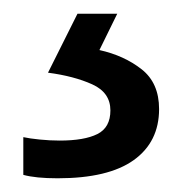

<svg xmlns="http://www.w3.org/2000/svg" viewBox="-20 -20 265 280"><path d="M212 139Q212 187 175 213.5Q138 240 64 240Q32 240 14 235V180Q23 182 38 183.5Q53 185 67 185Q103 185 122 175.5Q141 166 141 141Q141 115 114.5 103Q88 91 50 86L93 0H151L125 53Q161 61 186.5 81Q212 101 212 139Z"/></svg>

Font: Noto Sans Lydian
Style: Regular
Weight: 400
Designer: Monotype Design Team
Foundry: Monotype Imaging Inc.
Version: Version 2.002; ttfautohint (v1.8.4.7-5d5b)